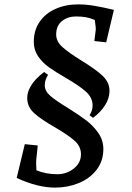

<svg xmlns="http://www.w3.org/2000/svg" viewBox="-20 -740 602 875"><path d="M56 71 93 -83 152 -77 145 -9Q144 -2 146 36Q189 54 241 54Q284 54 316.5 28Q349 2 349 -37Q349 -73 319.5 -99Q290 -125 230 -160Q167 -196 135.5 -224.5Q104 -253 104 -294Q104 -320 120 -347Q136 -377 181 -412L199 -399Q184 -376 184 -351Q184 -325 209.5 -303Q235 -281 291 -247Q342 -215 373.5 -191Q405 -167 428 -134Q451 -101 451 -61Q451 -6 420 34Q389 74 338.5 94.5Q288 115 231 115Q152 115 56 71ZM402 -259Q402 -295 372 -322Q342 -349 280 -385Q233 -412 203.5 -433Q174 -454 154 -483Q134 -512 134 -549Q134 -602 160.5 -640.5Q187 -679 233 -699.5Q279 -720 336 -720Q372 -720 410.5 -713.5Q449 -707 499 -695L464 -547L410 -553L416 -601Q418 -609 412 -649Q391 -658 371.5 -661.5Q352 -665 326 -665Q289 -665 262.5 -644Q236 -623 236 -583Q236 -551 264.5 -525.5Q293 -500 351 -464Q415 -425 447 -395Q479 -365 479 -326Q479 -292 458.5 -260Q438 -228 404 -203L388 -215Q402 -236 402 -259Z"/></svg>

Font: Andada Pro Medium
Style: Italic
Weight: 500
Italic angle: -7°
Designer: Carolina Giovagnoli
Foundry: Huerta Tipografica
Version: Version 3.005; ttfautohint (v1.8.4)